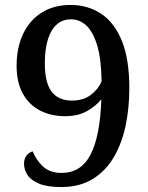

<svg xmlns="http://www.w3.org/2000/svg" viewBox="-20 -744 599 775"><path d="M227 11Q170 11 137 -3Q104 -17 90.5 -38.5Q77 -60 77 -83Q77 -103 87 -116Q97 -129 112 -133Q126 -98 153.5 -72Q181 -46 229 -46Q307 -46 345.5 -120Q384 -194 389 -343Q367 -316 331 -295.5Q295 -275 243 -275Q186 -275 141.5 -298Q97 -321 72 -366.5Q47 -412 47 -479Q47 -551 73 -606.5Q99 -662 148 -693Q197 -724 265 -724Q334 -724 387.5 -689Q441 -654 471.5 -580Q502 -506 502 -388Q502 -308 487 -236.5Q472 -165 439 -109Q406 -53 353.5 -21Q301 11 227 11ZM271 -338Q316 -338 346 -360.5Q376 -383 390 -415Q389 -503 373 -558Q357 -613 330 -639.5Q303 -666 266 -666Q233 -666 209.5 -645.5Q186 -625 173.5 -585.5Q161 -546 161 -488Q161 -410 188.5 -374Q216 -338 271 -338Z"/></svg>

Font: Noto Serif Gujarati Medium
Style: Regular
Weight: 500
Version: Version 2.102